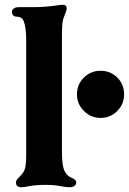

<svg xmlns="http://www.w3.org/2000/svg" viewBox="-20 -776 541 806"><path d="M47 -10Q47 -16 51 -22Q55 -28 61 -33Q71 -43 76 -50Q85 -63 87.5 -80.5Q90 -98 90 -130V-606Q90 -659 80 -686Q76 -696 69 -701Q62 -706 50 -706Q41 -706 35.5 -711.5Q30 -717 30 -726Q30 -734 37.5 -740Q45 -746 60 -746H118Q170 -746 217 -753Q234 -756 243 -756Q260 -756 260 -741Q260 -732 249 -706Q243 -692 241.5 -673Q240 -654 240 -617V-606V-140Q240 -83 250 -60Q260 -38 280 -30Q300 -22 300 -10Q300 -1 292.5 4.5Q285 10 270 10Q259 10 237 6Q209 0 169 0Q127.3 0 94 7Q82 10 70 10Q47 10 47 -10ZM303 -380Q303 -421.8 332.2 -450.4Q361.3 -479 402 -479Q443.8 -479 472.4 -450.4Q501 -421.8 501 -380Q501 -339.3 472.4 -310.2Q443.8 -281 402 -281Q361.3 -281 332.2 -310.2Q303 -339.3 303 -380Z"/></svg>

Font: Raigarh
Style: Regular
Weight: 400
Designer: jaikishan Patel
Foundry: MagicType
Version: Version 1.000;FEAKit 1.0